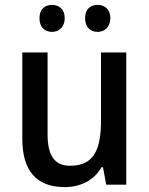

<svg xmlns="http://www.w3.org/2000/svg" viewBox="-20 -753 609 783"><path d="M141 -679C141 -641 163 -623 192 -623C220 -623 244 -642 244 -679C244 -716 220 -733 192 -733C163 -733 141 -716 141 -679ZM327 -679C327 -642 349 -623 378 -623C406 -623 430 -642 430 -679C430 -716 406 -733 378 -733C349 -733 327 -716 327 -679ZM495 -539H392V-263C392 -141 362 -77 266 -77C203 -77 174 -118 174 -205V-539H71V-187C71 -56 129 10 244 10C306 10 363 -16 394 -71H400L413 0H495Z"/></svg>

Font: Noto Sans Khmer SemiCondensed Medium
Style: Regular
Weight: 500
Width: 4
Designer: Danh Hong and the Monotype Design Team
Foundry: Monotype Imaging Inc.
Version: Version 2.004